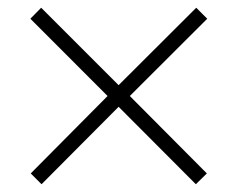

<svg xmlns="http://www.w3.org/2000/svg" viewBox="-20 -600 611 494"><path d="M285.2 -380.9 484.9 -580.1 513.2 -551.8 314 -353 512.2 -153.8 483.9 -126 285.2 -325.2 86.9 -126 59.1 -153.8 256.8 -353 58.1 -551.8 85.9 -580.1Z"/></svg>

Font: Zoram GWebM Light
Style: Regular
Weight: 300
Foundry: Ascender Corporation
Version: Version 1.000